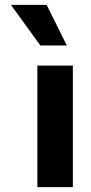

<svg xmlns="http://www.w3.org/2000/svg" viewBox="-20 -770 375 790"><path d="M24.9 -750H171.9L254.9 -583H146ZM133.8 -500H279.8V0H133.8Z"/></svg>

Font: Oakes Grotesk Bold
Style: Regular
Weight: 700
Designer: Samuel Oakes
Foundry: Samuel Oakes
Version: Version 1.000;PS 001.000;hotconv 1.0.88;makeotf.lib2.5.64775